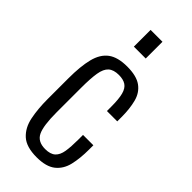

<svg xmlns="http://www.w3.org/2000/svg" viewBox="-252 -834 892 892"><g transform="rotate(45 194.5 -387.5)"><path d="M200 9Q132 9 99 -21Q66 -51 55.5 -102.5Q45 -154 45 -219V-354Q45 -434 58 -485.5Q71 -537 104.5 -562Q138 -587 200 -587Q261 -587 293 -564Q325 -541 336 -499Q347 -457 347 -402V-374H279V-402Q279 -453 271.5 -481Q264 -509 246.5 -520.5Q229 -532 200 -532Q166 -532 148 -516Q130 -500 124 -463.5Q118 -427 118 -366V-204Q118 -117 135 -81.5Q152 -46 201 -46Q235 -46 252 -61.5Q269 -77 274 -108Q279 -139 279 -185V-217H347V-189Q347 -131 336.5 -86.5Q326 -42 294 -16.5Q262 9 200 9ZM156 -674V-784H234V-674Z"/></g></svg>

Font: Oswald Light
Style: Regular
Weight: 300
Designer: Vernon Adams
Foundry: Vernon Adams
Version: Version 4.103;gftools[0.9.33.dev8+g029e19f]